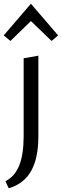

<svg xmlns="http://www.w3.org/2000/svg" viewBox="-35 -722 332 1031"><path d="M-15 -532 131 -702 277 -532 242 -502 131 -609 21 -502ZM92 -409 171 -423V9Q171 128 132 196.5Q93 265 12 289L-6 251Q44 226 68 167Q92 108 92 9Z"/></svg>

Font: Ysabeau Infant Medium
Style: Regular
Weight: 500
Designer: Christian Thalmann (Catharsis Fonts)
Version: Version 0.003